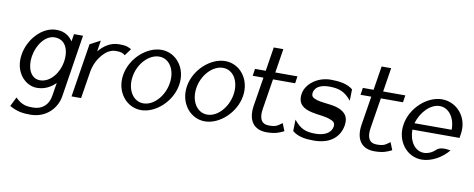

<svg xmlns="http://www.w3.org/2000/svg" viewBox="-68 -940 3559 1443"><g transform="rotate(10 1711.5 -218.5)"><path d="M65 -245C43 -108 132 -18 220 -18C282 -18 327 -45 362 -80L346 20C335 92 286 133 218 133C173 133 134 131 83 80L48 151C111 186 156 189 209 189C327 189 405 105 420 13L495 -464H426L417 -407C393 -443 355 -473 292 -473C178 -473 83 -359 65 -245ZM143 -244C157 -334 217 -415 288 -415C368 -415 404 -342 388 -244C375 -162 313 -78 234 -78C159 -78 130 -162 143 -244Z M489 0H562L594 -201C603 -260 628 -306 656 -339C681 -368 715 -394 758 -394C803 -394 813 -387 829 -374L868 -427C842 -439 833 -448 775 -448C705 -448 657 -410 620 -367L633 -451L554 -409Z M843 -226C822 -95 909 11 1020 11C1131 11 1250 -95 1271 -226C1292 -357 1206 -462 1095 -462C984 -462 864 -357 843 -226ZM915 -226C931 -328 1009 -409 1087 -409C1165 -409 1215 -328 1199 -226C1183 -124 1107 -42 1029 -42C951 -42 899 -124 915 -226Z M1330 -226C1309 -95 1396 11 1507 11C1618 11 1737 -95 1758 -226C1779 -357 1693 -462 1582 -462C1471 -462 1351 -357 1330 -226ZM1402 -226C1418 -328 1496 -409 1574 -409C1652 -409 1702 -328 1686 -226C1670 -124 1594 -42 1516 -42C1438 -42 1386 -124 1402 -226Z M1803 -389H1885L1849 -165C1833 -52 1883 11 1978 11C2046 11 2074 -3 2110 -20L2087 -78C2054 -55 2046 -42 1987 -42C1929 -42 1909 -84 1921 -158L1958 -389H2127L2135 -443H1966L1995 -626H1922L1893 -443H1811Z M2189 -321C2175 -235 2233 -208 2293 -195C2337 -185 2396 -184 2434 -167C2455 -160 2473 -148 2469 -120C2460 -63 2403 -42 2342 -42C2266 -42 2227 -59 2177 -120L2175 -33C2217 3 2276 11 2338 11C2475 11 2536 -61 2549 -142C2560 -209 2528 -240 2485 -259C2431 -284 2346 -276 2295 -299C2278 -306 2265 -316 2269 -342C2277 -392 2329 -409 2384 -409C2460 -409 2504 -392 2554 -331L2556 -418C2513 -454 2449 -462 2387 -462C2286 -462 2201 -396 2189 -321Z M2626 -389H2708L2672 -165C2656 -52 2706 11 2801 11C2869 11 2897 -3 2933 -20L2910 -78C2877 -55 2869 -42 2810 -42C2752 -42 2732 -84 2744 -158L2781 -389H2950L2958 -443H2789L2818 -626H2745L2716 -443H2634Z M2983 -226C2962 -95 3050 11 3161 11C3234 11 3312 -31 3364 -94C3364 -94 3304 -110 3267 -88C3237 -59 3205 -42 3170 -42C3102 -42 3055 -109 3055 -199H3415L3420 -232C3440 -360 3349 -462 3236 -462C3125 -462 3004 -357 2983 -226ZM3062 -249C3090 -341 3159 -409 3228 -409C3297 -409 3347 -341 3346 -249Z"/></g></svg>

Font: Charger Sport
Style: DfNrwObl
Weight: 400
Designer: Jasper
Foundry: Cannot Into Space Fonts
Version: Version 1.1